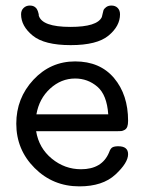

<svg xmlns="http://www.w3.org/2000/svg" viewBox="-20 -659 506 685"><path d="M38.1 -217.8Q38.1 -308.6 99.1 -374.3Q160.2 -439.9 248 -439.9Q336.9 -439.9 387 -380.4Q437 -320.8 437 -228Q437 -214.8 434.1 -207Q431.2 -199.2 424.6 -195.6Q418 -191.9 412.6 -191.4Q407.2 -190.9 397 -190.9H108.9Q118.7 -130.9 164.8 -93Q210.9 -55.2 269 -55.2Q344.2 -55.2 369.1 -115.2Q374 -129.4 381.1 -133.3Q388.2 -137.2 401.9 -137.2Q437 -137.2 437 -108.9Q437 -78.1 391.6 -36.1Q346.2 5.9 263.2 5.9Q168.9 5.9 103.5 -59.6Q38.1 -125 38.1 -217.8ZM55.2 -607.9Q55.2 -622.1 64.2 -630.6Q73.2 -639.2 86.4 -639.2Q92.3 -639.2 97.2 -637.7Q102.1 -636.2 105.7 -633.1Q109.4 -629.9 111.3 -627Q113.3 -624 114.7 -620.1Q116.2 -616.2 116.7 -613.5Q117.2 -610.8 118.2 -607.9V-604Q129.4 -563 231.4 -563Q326.7 -563 343.3 -598.1Q344.2 -600.1 345.7 -608.2Q347.2 -616.2 349.1 -622.1Q351.1 -627.9 358.6 -633.5Q366.2 -639.2 377.4 -639.2Q391.6 -639.2 399.9 -630.6Q408.2 -622.1 408.2 -607.9Q408.2 -565.9 367.2 -532Q326.2 -498 232.2 -498Q138.2 -498 96.7 -532Q55.2 -565.9 55.2 -607.9ZM109.9 -251H366.2Q361.3 -320.8 327.1 -349.9Q293 -378.9 248 -378.9Q198.2 -378.9 158.9 -343Q119.6 -307.1 109.9 -251Z"/></svg>

Font: CMU Typewriter Text Variable Width
Style: Medium
Weight: 500
Version: Version 0.7.0